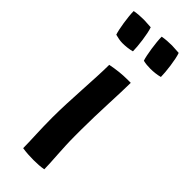

<svg xmlns="http://www.w3.org/2000/svg" viewBox="-220 -667 694 694"><g transform="rotate(45 127.5 -319.5)"><path d="M182 0C182 -35 175 -99 175 -162V-197C175 -284 182 -389 182 -442H168C137 -442 112 -439 81 -433C81 -362 70 -246 70 -152C70 -91 74 -35 74 0C93 3 113 4 131 4C149 4 167 3 182 0ZM143 -639C143 -610 152 -551 159 -532C171 -529 183 -528 196 -528C212 -528 230 -530 244 -534C244 -559 237 -617 228 -641C217 -641 205 -643 192 -643C176 -643 159 -642 143 -639ZM6 -633C6 -604 15 -547 22 -528C34 -525 46 -522 59 -522C75 -522 93 -524 107 -528C107 -553 100 -611 91 -635C80 -635 68 -637 55 -637C39 -637 22 -636 6 -633Z"/></g></svg>

Font: Ponomar Unicode
Style: Regular
Weight: 400
Version: 1.3